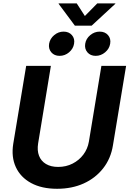

<svg xmlns="http://www.w3.org/2000/svg" viewBox="-20 -1123 777 1153"><path d="M322.8 10.7Q230.5 10.7 166.7 -23.9Q103 -58.6 75 -119.6Q46.9 -180.7 59.6 -259.8L137.2 -727.5H285.6L209 -262.2Q202.1 -219.2 214.4 -187.5Q226.6 -155.8 256.1 -138.2Q285.6 -120.6 329.1 -120.6Q377 -120.6 416 -140.6Q455.1 -160.6 480.7 -194.8Q506.3 -229 513.7 -272L588.9 -727.5H737.3L658.2 -250Q645.5 -170.9 599.4 -112.1Q553.2 -53.2 482.4 -21.2Q411.6 10.7 322.8 10.7ZM554.7 -787.6Q522.9 -787.6 504.9 -808.8Q486.8 -830.1 491.7 -860.4Q496.6 -891.1 522 -912.1Q547.4 -933.1 578.6 -933.1Q610.4 -933.1 628.7 -912.1Q647 -891.1 641.6 -860.4Q636.7 -830.1 611.3 -808.8Q585.9 -787.6 554.7 -787.6ZM337.9 -787.6Q306.2 -787.6 288.1 -808.8Q270 -830.1 274.9 -860.4Q280.3 -891.1 305.4 -912.1Q330.6 -933.1 361.8 -933.1Q393.6 -933.1 411.9 -912.1Q430.2 -891.1 424.8 -860.4Q419.9 -830.1 394.8 -808.8Q369.6 -787.6 337.9 -787.6ZM440.9 -1102.5 489.7 -1026.9 564 -1102.5H672.9L672.4 -1100.1L530.3 -968.8H429.7L332 -1100.1L332.5 -1102.5Z"/></svg>

Font: Inter 20pt
Style: Bold Italic
Weight: 700
Italic angle: -9.3988°
Version: Version 4.001;git-66647c0bb